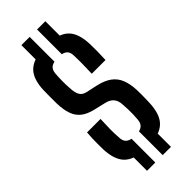

<svg xmlns="http://www.w3.org/2000/svg" viewBox="-319 -951 1092 1092"><g transform="rotate(-45 227.0 -405.0)"><path d="M131.5 -771.5V-909.5H198V-771.5ZM257.5 -771.5V-909.5H324V-771.5ZM131.5 101V-40H198V101ZM257.5 101V-40H324V101ZM198 7.5Q118 1.5 81.5 -38Q45 -77.5 41.5 -161Q41 -183.5 41 -205.5Q41 -227.5 41.8 -249.8Q42.5 -272 44.5 -294.5H153Q151 -254.5 150.5 -216.2Q150 -178 153 -142Q154 -119.5 165 -107Q176 -94.5 198 -90ZM257.5 7.5V-90Q278 -95 288 -107.5Q298 -120 300 -142Q302 -161.5 302.5 -182.5Q303 -203.5 302.2 -224.5Q301.5 -245.5 300 -264.5Q298.5 -295.5 283 -314Q267.5 -332.5 238.5 -339.5L164.5 -357Q118 -368 91 -390.2Q64 -412.5 52.2 -447.8Q40.5 -483 39 -533Q38.5 -560 38.8 -586.5Q39 -613 39.5 -640Q42.5 -723 79.5 -762.5Q116.5 -802 198 -807.5V-710Q177 -705.5 166.5 -693.2Q156 -681 154 -658.5Q151.5 -626.5 151.5 -595.8Q151.5 -565 154 -533Q156 -501.5 167 -483Q178 -464.5 204.5 -458.5L271.5 -444Q323 -432.5 354 -409.8Q385 -387 399.2 -351Q413.5 -315 415.5 -264.5Q416 -248.5 416 -230.5Q416 -212.5 415.5 -194.8Q415 -177 414.5 -161Q411 -77.5 374.5 -37.8Q338 2 257.5 7.5ZM299.5 -511.5Q301 -551.5 301.5 -587.5Q302 -623.5 300.5 -658.5Q300 -681 289.5 -693.5Q279 -706 257.5 -710.5V-807.5Q336.5 -801.5 372.5 -762.2Q408.5 -723 411.5 -639.5Q412.5 -613 412 -579Q411.5 -545 410 -511.5Z"/></g></svg>

Font: Big Shoulders Stencil Text Thin
Style: Bold
Weight: 700
Version: Version 2.001